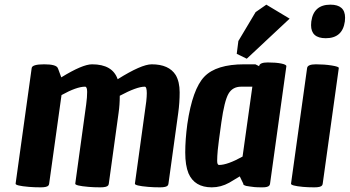

<svg xmlns="http://www.w3.org/2000/svg" viewBox="-20 -788 1501 824"><path d="M601 -416Q567 -416 494 -377Q494 -338 489 -304L447 0Q446 6 444 8Q438 16 410.5 16Q383 16 360 14Q301 9 303 0L350 -341Q354 -371 354 -393.5Q354 -416 345 -416Q309 -416 244 -380L191 0Q190 6 188 8Q182 16 154.5 16Q127 16 104 14Q45 9 47 0L116 -496Q118 -512 169.5 -512Q221 -512 228 -496Q228 -494 229 -494L243 -456Q334 -512 375 -512Q463 -512 485 -448Q587 -512 631 -512Q705 -512 734 -466Q751 -437 751 -392Q751 -347 745 -304L703 0Q702 6 700 8Q694 16 666.5 16Q639 16 616 14Q557 9 559 0L601 -304Q610 -360 610 -388Q610 -416 601 -416Z M1039 -536 996 -557 1003 -612 1077 -736 1123 -768 1223 -708ZM889 16Q815 16 789 -44Q775 -78 775 -133.5Q775 -189 784 -256Q806 -406 857 -459Q908 -512 1028 -512H1076L1092 -504Q1094 -520 1129 -520Q1164 -520 1186.5 -515.5Q1209 -511 1209 -504L1139 0Q1138 6 1136 8Q1130 16 1107 16Q1084 16 1073 15Q1062 14 1053 12.5Q1044 11 1037 10Q1022 6 1024 0L1009 -31Q978 -12 964 -4Q928 16 889 16ZM920 -80Q956 -80 1021 -116L1063 -416H1015Q978 -416 960.5 -385.5Q943 -355 930 -263Q917 -171 914.5 -143.5Q912 -116 912 -98Q912 -80 920 -80Z M1298 -496Q1300 -512 1336 -512Q1372 -512 1403.5 -507Q1435 -502 1434 -496L1365 0Q1364 6 1362 8Q1356 16 1329 16Q1302 16 1280 14Q1227 9 1229 0ZM1398 -768Q1461 -768 1461 -712Q1461 -705 1460 -696Q1450 -624 1378 -624Q1315 -624 1315 -680Q1315 -687 1316 -696Q1326 -768 1398 -768Z"/></svg>

Font: Chau Philomene One
Style: Italic
Weight: 400
Designer: Vicente Lamonaca
Foundry: TipoType
Version: Version 1.001